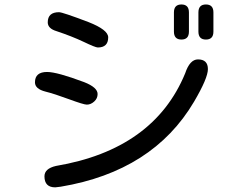

<svg xmlns="http://www.w3.org/2000/svg" viewBox="-20 -804 1040 850"><path d="M783.2 -784.2Q816.4 -784.2 816.4 -749V-664.1Q816.4 -628.9 783.2 -628.9Q750 -628.9 750 -664.1V-749Q750 -784.2 783.2 -784.2ZM891.6 -784.2Q924.8 -784.2 924.8 -749V-664.1Q924.8 -628.9 891.6 -628.9Q858.4 -628.9 858.4 -664.1V-749Q858.4 -784.2 891.6 -784.2ZM372.1 -706.1Q459 -671.9 459 -638.7Q459 -593.8 413.1 -593.8Q402.3 -593.8 349.6 -619.1Q297.9 -643.6 230.5 -666Q191.4 -677.7 191.4 -705.1Q191.4 -750 241.2 -750Q256.8 -750 372.1 -706.1ZM900.4 -498Q900.4 -458 838.9 -353.5Q657.2 -45.9 249 22.5L224.6 25.4Q176.8 25.4 176.8 -23.4Q176.8 -57.6 227.5 -69.3Q661.1 -142.6 799.8 -479.5Q820.3 -541 856.4 -541Q900.4 -541 900.4 -498ZM352.5 -440.4Q412.1 -417 412.1 -387.7Q412.1 -368.2 397 -354.5Q381.8 -340.8 364.3 -340.8Q350.6 -340.8 284.2 -365.2Q220.7 -388.7 181.6 -398.4Q134.8 -410.2 134.8 -439.5Q134.8 -485.4 188.5 -485.4Q232.4 -485.4 352.5 -440.4Z"/></svg>

Font: FakePearl
Style: Regular
Weight: 400
Version: Version 1.2